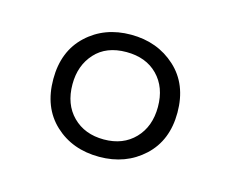

<svg xmlns="http://www.w3.org/2000/svg" viewBox="-53 -792 486 406"><g transform="rotate(15 190.5 -589.5)"><path d="M191 -456Q132 -456 93.5 -492Q55 -528 55 -590Q55 -651 93.5 -687Q132 -723 190 -723Q248 -723 287.5 -687Q327 -651 327 -589Q327 -528 288 -492Q249 -456 191 -456ZM191 -494Q233 -494 258.5 -520.5Q284 -547 284 -590Q284 -633 258.5 -659Q233 -685 190 -685Q146 -685 121.5 -658Q97 -631 97 -590Q97 -546 123 -520Q149 -494 191 -494Z"/></g></svg>

Font: Noto Sans Gurmukhi UI Condensed Light
Style: Regular
Weight: 300
Width: 3
Designer: Jelle Bosma - Monotype Design Team
Foundry: Monotype Imaging Inc.
Version: Version 2.004; ttfautohint (v1.8.4.7-5d5b)